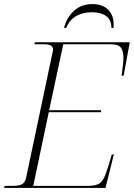

<svg xmlns="http://www.w3.org/2000/svg" viewBox="-30 -921 656 941"><path d="M-10 0 -7 -10H30Q66 -10 79.5 -19Q93 -28 98 -50L228 -666Q230 -671 230 -678Q230 -704 188 -704H139L141 -714H606L576 -550H566Q569 -576 572 -598.5Q575 -621 575 -637Q575 -671 562.5 -687.5Q550 -704 514 -704H280L211 -381H466L465 -371H209L133 -10H397Q431 -10 449 -17.5Q467 -25 478 -46Q489 -67 501 -107L518 -164H528L487 0ZM284 -784Q296 -834 332 -867.5Q368 -901 423 -901Q477 -901 504.5 -868.5Q532 -836 526 -784H516Q516 -824 490 -842.5Q464 -861 420 -861Q376 -861 343.5 -842.5Q311 -824 294 -784Z"/></svg>

Font: Noto Serif Display ExtraLight
Style: Italic
Weight: 200
Italic angle: -12°
Designer: Monotype Design Team
Foundry: Monotype Imaging Inc.
Version: Version 2.009